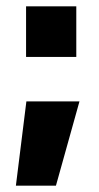

<svg xmlns="http://www.w3.org/2000/svg" viewBox="-20 -471 313 604"><path d="M30 113 63 -152H230L156 113ZM62 -292V-451H220V-292Z"/></svg>

Font: Cairo Play ExtraBold
Style: Regular
Weight: 800
Version: Version 3.119